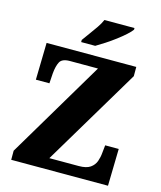

<svg xmlns="http://www.w3.org/2000/svg" viewBox="-133 -1027 944 1123"><g transform="rotate(15 338.5 -465.5)"><path d="M43 0V-55L395 -647H225Q178 -647 164.5 -621.5Q151 -596 147 -551L143 -490H61L66 -714H609V-658L256 -67H434Q480 -67 503.5 -83.5Q527 -100 536 -125.5Q545 -151 547 -177L552 -224H634L629 0ZM260 -784Q274 -804 293 -829.5Q312 -855 330.5 -882Q349 -909 358 -931H540V-921Q531 -908 509 -888Q487 -868 458 -846Q429 -824 399 -804.5Q369 -785 345 -771H260Z"/></g></svg>

Font: Noto Serif Khmer SemiCondensed Black
Style: Regular
Weight: 900
Width: 4
Designer: Danh Hong and the Monotype Design Team
Foundry: Monotype Imaging Inc.
Version: Version 2.004